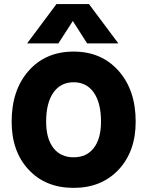

<svg xmlns="http://www.w3.org/2000/svg" viewBox="-20 -913 722 941"><path d="M256.8 -893.1H416L560.1 -700.2H407.2L336.9 -810.1L266.1 -700.2H112.8ZM37.1 -316.9Q37.1 -471.7 120.4 -565.9Q203.6 -660.2 340.8 -660.2Q477.5 -660.2 561.3 -565.7Q645 -471.2 645 -316.9Q645 -170.9 561.3 -81.5Q477.5 7.8 340.8 7.8Q203.6 7.8 120.4 -81.3Q37.1 -170.4 37.1 -316.9ZM475.1 -316.9Q475.1 -408.2 439.9 -459Q404.8 -509.8 340.8 -509.8Q276.9 -509.8 241.5 -459Q206.1 -408.2 206.1 -316.9Q206.1 -233.9 241.5 -188Q276.9 -142.1 340.8 -142.1Q404.8 -142.1 439.9 -188Q475.1 -233.9 475.1 -316.9Z"/></svg>

Font: Overused Grotesk ExtraBold
Style: Regular
Weight: 800
Version: Version 0.002